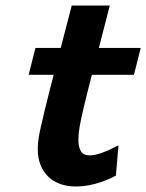

<svg xmlns="http://www.w3.org/2000/svg" viewBox="-20 -658 526 690"><path d="M310.1 -389.2Q302.2 -358.4 295.2 -330.1Q288.1 -301.8 282.2 -277.3Q276.4 -252.9 272.2 -233.6Q268.1 -214.4 266.1 -202.6Q261.7 -176.8 261.7 -155.3Q261.7 -130.4 270.5 -115Q279.3 -99.6 302.2 -99.6Q320.8 -99.6 346.4 -108.9Q372.1 -118.2 405.8 -135.7L396.5 -26.9Q376.5 -16.1 356.4 -8.5Q336.4 -1 317.9 3.7Q299.3 8.3 282.7 10.3Q266.1 12.2 252.9 12.2Q222.2 12.2 197 3.4Q171.9 -5.4 153.8 -22.7Q135.7 -40 125.7 -65.2Q115.7 -90.3 115.7 -123.5Q115.7 -141.1 118.7 -160.2Q120.6 -173.8 125.7 -197.3Q130.9 -220.7 138.2 -251Q145.5 -281.2 154.3 -316.7Q163.1 -352.1 172.9 -389.2H83L107.4 -485.8H198.2Q209.5 -529.3 219.7 -568.4Q230 -607.4 237.8 -638.2H374.5L335.4 -485.8H485.8L461.4 -389.2Z"/></svg>

Font: Andika New Basic
Style: Bold Italic
Weight: 700
Italic angle: -14°
Designer: Victor Gaultney, Annie Olsen, Pablo Ugerman
Foundry: SIL International
Version: Version 5.500